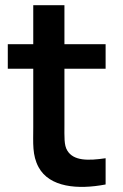

<svg xmlns="http://www.w3.org/2000/svg" viewBox="-20 -710 473 739"><path d="M386.5 -445.5V-540H228V-690H108V-540H10V-445.5H108V-220.5C108 -158.5 103.5 -113 128.5 -66.5C170.5 11 279.5 20.5 386.5 0V-101C319 -91 263 -90.5 239 -130.5C226 -151 228 -184.5 228 -227.5V-445.5Z"/></svg>

Font: Hauora
Style: Bold
Weight: 700
Designer: Wayne Shih
Foundry: WCYS
Version: Version 1.001;hotconv 1.0.109;makeotfexe 2.5.65596